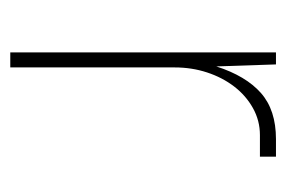

<svg xmlns="http://www.w3.org/2000/svg" viewBox="-114 -456 570 383"><g transform="rotate(90 171.5 -265.0)"><path d="M85 0V-530H109L113 -411Q132 -470 166 -500Q200 -530 258 -530H293V-498H250Q221 -498 196 -484Q171 -470 153 -446.5Q135 -423 125 -392.5Q115 -362 115 -328V0Z"/></g></svg>

Font: Geist Thin
Style: Regular
Weight: 400
Designer: Basement.studio, Andrés Briganti, Mateo Zaragoza
Foundry: Basement.studio, Vercel, Andrés Briganti, Guido Ferreyra, Mateo Zaragoza
Version: Version 1.401